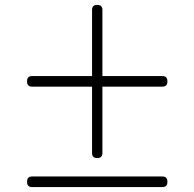

<svg xmlns="http://www.w3.org/2000/svg" viewBox="-20 -781 790 780"><path d="M374 -139H376C389 -139 396 -146 396 -159V-429H640C653 -429 660 -436 660 -449V-452C660 -465 653 -472 640 -472H396V-741C396 -754 389 -761 376 -761H374C361 -761 354 -754 354 -741V-472H110C97 -472 90 -465 90 -452V-449C90 -436 97 -429 110 -429H354V-159C354 -146 361 -139 374 -139ZM110 -21H640C653 -21 660 -28 660 -41V-44C660 -57 653 -64 640 -64H110C97 -64 90 -57 90 -44V-41C90 -28 97 -21 110 -21Z"/></svg>

Font: 寒蝉锦书宋 CompactLight
Style: Bold
Weight: 400
Width: 4
Designer: 寒蝉锦书宋{Warren} 思源宋体{Ryoko NISHIZUKA 西塚涼子 (kana & ideographs); Frank Grießhammer (Latin, Greek & Cyrillic); Wenlong ZHANG 
Foundry: Adobe & ChillType
Version: Version 2.000;Glyphs 3.1.1 (3135)